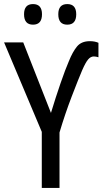

<svg xmlns="http://www.w3.org/2000/svg" viewBox="-20 -922 504 942"><path d="M310 -801Q354 -801 354 -852Q354 -902 310 -902Q266 -902 266 -852Q266 -801 310 -801ZM142 -801Q186 -801 186 -852Q186 -902 142 -902Q98 -902 98 -852Q98 -801 142 -801ZM94 -714H0L185 -275V0H272V-272Q299 -363 332 -449Q365 -535 383 -577Q400 -616 412.5 -630.5Q425 -645 440 -645Q451 -645 463 -641V-712Q445 -720 421 -720Q379 -720 357.5 -693.5Q336 -667 318 -622Q301 -583 277 -513.5Q253 -444 230 -368Z"/></svg>

Font: Noto Sans Display SemiCondensed
Style: Regular
Weight: 400
Width: 4
Designer: Monotype Design team
Foundry: Monotype Imaging Inc.
Version: 1.000